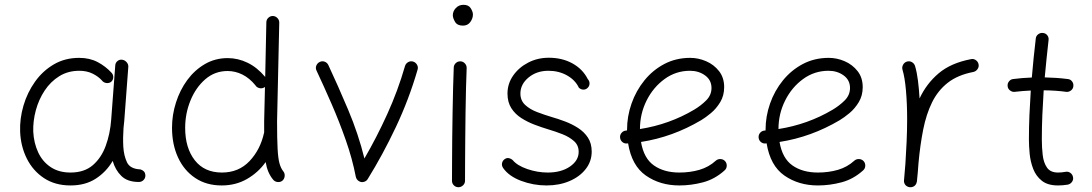

<svg xmlns="http://www.w3.org/2000/svg" viewBox="-20 -759 4584 806"><path d="M275.9 -34.7Q333.5 -34.7 369.4 -65.4Q405.3 -96.2 423.8 -146.7Q442.4 -197.3 446.8 -257.3L463.9 -484.9Q464.8 -496.1 473.4 -502.9Q481.9 -509.8 492.7 -508.3Q503.9 -506.8 511.7 -497.8Q519.5 -488.8 518.6 -478L501.5 -250Q500.5 -235.4 498.5 -221.2Q497.1 -201.7 496.8 -181.4Q496.6 -161.1 497.6 -143.1Q500 -105 513.2 -77.4Q526.4 -49.8 569.3 -47.9Q577.1 -45.9 583.5 -40Q589.8 -34.2 590.3 -22Q590.3 -10.7 582.3 -2.9Q574.2 4.9 563 4.9Q515.1 4.9 489.5 -20.3Q463.9 -45.4 453.1 -83.5Q425.8 -37.1 381.8 -8.8Q337.9 19.5 275.9 19.5Q211.4 19.5 164.8 -11.2Q118.2 -42 92.5 -93.5Q66.9 -145 64.5 -206.5Q62.5 -261.2 78.6 -315.9Q94.7 -370.6 127 -416Q159.2 -461.4 206.1 -488.8Q252.9 -516.1 312.5 -516.1Q356.4 -516.1 390.1 -498.3Q423.8 -480.5 449.2 -452.6Q456.5 -443.8 455.3 -432.6Q454.1 -421.4 445.8 -415Q437 -408.7 425.5 -410.6Q414.1 -412.6 407.2 -421.9Q392.1 -438.5 368.2 -450.2Q344.2 -461.9 313 -461.9Q265.6 -461.9 229 -439.2Q192.4 -416.5 167.5 -378.9Q142.6 -341.3 130.4 -296.1Q118.2 -251 119.6 -206.1Q122.1 -158.2 140.4 -119.1Q158.7 -80.1 192.9 -57.4Q227.1 -34.7 275.9 -34.7Z M936 -515.1Q979 -515.1 1019.3 -495.6Q1059.6 -476.1 1093.3 -436L1098.1 -665Q1098.1 -676.3 1106.2 -684.1Q1114.3 -691.9 1125.5 -691.9Q1136.7 -691.4 1144.5 -683.3Q1152.3 -675.3 1152.3 -664.1L1143.1 -249.5Q1143.1 -176.3 1145.3 -135Q1147.5 -93.8 1153.3 -73Q1159.2 -52.2 1169.4 -39.6Q1176.3 -30.8 1175 -19.3Q1173.8 -7.8 1165.5 -0.5Q1156.7 6.3 1145.3 5.1Q1133.8 3.9 1126.5 -4.9Q1102.5 -33.7 1095.2 -78.6Q1064 -34.7 1016.8 -7.6Q969.7 19.5 910.6 19.5Q846.2 19.5 799.3 -12Q752.4 -43.5 727.3 -98.1Q702.1 -152.8 702.1 -222.7Q702.1 -276.9 718.8 -328.9Q735.4 -380.9 766.1 -422.9Q796.9 -464.8 840.1 -490Q883.3 -515.1 936 -515.1ZM757.3 -222.2Q757.3 -138.2 797.6 -86.4Q837.9 -34.7 911.6 -34.7Q981.9 -34.7 1027.3 -82.5Q1072.8 -130.4 1088.4 -201.2L1088.9 -203.1Q1088.9 -213.4 1088.9 -225.3Q1088.9 -237.3 1088.9 -250L1092.3 -394Q1090.8 -393.1 1089.4 -392.1Q1080.1 -386.2 1068.6 -389.2Q1057.1 -392.1 1051.8 -401.4Q1026.9 -431.6 997.1 -446.3Q967.3 -460.9 935.5 -460.9Q881.8 -460.9 841.8 -426.3Q801.8 -391.6 779.5 -336.9Q757.3 -282.2 757.3 -222.2Z M1322.3 -499Q1332.5 -503.9 1343 -500Q1353.5 -496.1 1358.4 -485.8Q1398.4 -400.4 1441.4 -298.6Q1484.4 -196.8 1509.8 -93.8Q1561 -181.6 1605.7 -280Q1650.4 -378.4 1680.2 -481.9Q1683.6 -492.7 1693.6 -498.3Q1703.6 -503.9 1714.4 -500.5Q1725.1 -497.1 1730.7 -487.1Q1736.3 -477.1 1732.9 -466.3Q1696.8 -341.8 1641.6 -225.1Q1586.4 -108.4 1523.9 -7.8Q1518.6 1.5 1507.8 4.4Q1496.6 7.8 1486.3 1.2Q1476.1 -5.4 1473.6 -17.1Q1459 -92.8 1431.6 -170.7Q1404.3 -248.5 1371.8 -323Q1339.4 -397.5 1308.6 -462.9Q1303.7 -473.1 1307.9 -483.6Q1312 -494.1 1322.3 -499Z M1880.9 -694.8Q1880.9 -711.9 1893.6 -725.3Q1906.2 -738.8 1925.8 -738.8Q1947.3 -738.8 1956.3 -724.1Q1965.3 -709.5 1965.3 -698.2Q1965.3 -681.6 1954.3 -666.5Q1943.4 -651.4 1923.3 -651.4Q1899.4 -651.4 1890.1 -667.5Q1880.9 -683.6 1880.9 -694.8ZM1913.1 -501.5Q1924.3 -501 1931.9 -492.4Q1939.5 -483.9 1939 -472.7Q1937.5 -438.5 1936.3 -390.1Q1935.1 -341.8 1934.3 -286.9Q1933.6 -231.9 1933.1 -177.7Q1932.6 -123.5 1932.4 -77.1Q1932.1 -30.8 1932.1 0Q1932.1 11.2 1923.8 19Q1915.5 26.9 1904.3 26.9Q1893.1 26.9 1885.3 19Q1877.4 11.2 1877.4 0Q1877.4 -30.8 1877.7 -77.4Q1877.9 -124 1878.4 -178.2Q1878.9 -232.4 1879.9 -287.6Q1880.9 -342.8 1882.1 -391.8Q1883.3 -440.9 1884.8 -475.6Q1885.3 -486.8 1893.6 -494.4Q1901.9 -502 1913.1 -501.5Z M2446.8 -390.1Q2439.5 -382.8 2429.2 -382.8Q2418.9 -382.8 2410.2 -390.6Q2395 -422.9 2360.4 -442.4Q2325.7 -461.9 2282.2 -461.9Q2232.9 -461.9 2198.7 -433.6Q2164.6 -405.3 2164.6 -366.2Q2164.6 -337.4 2184.3 -318.8Q2204.1 -300.3 2234.1 -288.8Q2264.2 -277.3 2294.9 -268.1Q2322.3 -260.3 2351.6 -249.3Q2380.9 -238.3 2406.5 -221.9Q2432.1 -205.6 2448 -181.4Q2463.9 -157.2 2463.9 -122.6Q2463.9 -81.5 2438.7 -49.3Q2413.6 -17.1 2370.6 1.2Q2327.6 19.5 2274.4 19.5Q2218.8 19.5 2167.2 0Q2115.7 -19.5 2091.8 -54.2Q2085.4 -64 2087.6 -74.5Q2089.8 -85 2099.1 -91.3Q2107.9 -97.2 2116.9 -95Q2126 -92.8 2131.8 -87.4Q2150.9 -64 2193.6 -49.3Q2236.3 -34.7 2279.3 -34.7Q2335.9 -34.7 2372.6 -59.8Q2409.2 -85 2409.2 -121.6Q2409.2 -149.4 2389.6 -166.7Q2370.1 -184.1 2341.1 -195.6Q2312 -207 2282.2 -215.8Q2254.4 -224.1 2224.6 -235.4Q2194.8 -246.6 2168.7 -263.2Q2142.6 -279.8 2126.5 -304.9Q2110.4 -330.1 2110.4 -366.2Q2110.4 -407.7 2134.3 -441.9Q2158.2 -476.1 2197.5 -496.3Q2236.8 -516.6 2283.7 -516.6Q2340.3 -516.6 2383.3 -492.7Q2426.3 -468.8 2447.3 -427.2Q2455.1 -418.9 2454.8 -408.2Q2454.6 -397.5 2446.8 -390.1Z M3022 -43.9Q2981 -6.8 2931.4 6.3Q2881.8 19.5 2832 19.5Q2751 19.5 2691.4 -22Q2631.8 -63.5 2616.7 -157.2Q2614.3 -156.7 2611.8 -156.7Q2600.6 -155.8 2592.3 -163.1Q2584 -170.4 2583 -181.6Q2582 -192.9 2589.4 -201.4Q2596.7 -210 2607.9 -210.9Q2610.4 -210.9 2612.3 -211.4Q2612.3 -212.9 2612.3 -214.8Q2612.3 -270.5 2631.1 -324.2Q2649.9 -377.9 2685.1 -421.4Q2720.2 -464.8 2769 -490.5Q2817.9 -516.1 2877.4 -516.1Q2911.6 -516.1 2944.3 -502Q2977.1 -487.8 2998.5 -460.4Q3020 -433.1 3020 -393.1Q3020 -357.4 3003.4 -330.1Q2986.8 -302.7 2964.1 -283.9Q2941.4 -265.1 2923.3 -254.4Q2803.7 -183.6 2670.9 -163.1Q2682.6 -94.2 2725.1 -64.5Q2767.6 -34.7 2832 -34.7Q2877 -34.7 2916.3 -46.1Q2955.6 -57.6 2984.9 -84.5Q2993.2 -91.8 3004.6 -91.3Q3016.1 -90.8 3023.9 -82.5Q3031.2 -74.2 3030.8 -62.7Q3030.3 -51.3 3022 -43.9ZM2876.5 -461.9Q2817.4 -461.9 2769.8 -427.2Q2722.2 -392.6 2694.3 -336.9Q2666.5 -281.2 2666.5 -217.3Q2790 -236.8 2893.6 -298.3Q2922.4 -315.4 2944.6 -337.6Q2966.8 -359.9 2966.8 -389.6Q2966.8 -422.9 2939.9 -442.4Q2913.1 -461.9 2876.5 -461.9Z M3603.5 -43.9Q3562.5 -6.8 3512.9 6.3Q3463.4 19.5 3413.6 19.5Q3332.5 19.5 3272.9 -22Q3213.4 -63.5 3198.2 -157.2Q3195.8 -156.7 3193.4 -156.7Q3182.1 -155.8 3173.8 -163.1Q3165.5 -170.4 3164.6 -181.6Q3163.6 -192.9 3170.9 -201.4Q3178.2 -210 3189.5 -210.9Q3191.9 -210.9 3193.8 -211.4Q3193.8 -212.9 3193.8 -214.8Q3193.8 -270.5 3212.6 -324.2Q3231.4 -377.9 3266.6 -421.4Q3301.8 -464.8 3350.6 -490.5Q3399.4 -516.1 3459 -516.1Q3493.2 -516.1 3525.9 -502Q3558.6 -487.8 3580.1 -460.4Q3601.6 -433.1 3601.6 -393.1Q3601.6 -357.4 3585 -330.1Q3568.4 -302.7 3545.7 -283.9Q3522.9 -265.1 3504.9 -254.4Q3385.3 -183.6 3252.4 -163.1Q3264.2 -94.2 3306.6 -64.5Q3349.1 -34.7 3413.6 -34.7Q3458.5 -34.7 3497.8 -46.1Q3537.1 -57.6 3566.4 -84.5Q3574.7 -91.8 3586.2 -91.3Q3597.7 -90.8 3605.5 -82.5Q3612.8 -74.2 3612.3 -62.7Q3611.8 -51.3 3603.5 -43.9ZM3458 -461.9Q3398.9 -461.9 3351.3 -427.2Q3303.7 -392.6 3275.9 -336.9Q3248 -281.2 3248 -217.3Q3371.6 -236.8 3475.1 -298.3Q3503.9 -315.4 3526.1 -337.6Q3548.3 -359.9 3548.3 -389.6Q3548.3 -422.9 3521.5 -442.4Q3494.6 -461.9 3458 -461.9Z M3798.8 26.9Q3795.4 26.4 3792.5 25.4Q3792 25.4 3791.5 24.9Q3791.5 24.9 3791 24.9Q3778.3 19.5 3775.4 6.3Q3775.4 5.9 3774.9 4.9Q3774.9 4.9 3774.9 4.4Q3774.4 1 3774.9 -2.9Q3774.9 -4.9 3775.4 -7.3Q3776.9 -23.4 3778.1 -39.6Q3779.3 -55.7 3780.8 -71.8Q3783.7 -115.2 3785.9 -163.6Q3788.1 -211.9 3788.1 -259.8Q3788.1 -322.8 3783.2 -378.7Q3778.3 -434.6 3768.6 -466.3Q3765.6 -477.1 3771 -487.1Q3776.4 -497.1 3787.1 -500.5Q3797.9 -503.9 3807.9 -498.3Q3817.9 -492.7 3821.3 -481.9Q3829.1 -455.6 3833.5 -420.7Q3837.9 -385.7 3840.3 -345.7Q3869.1 -407.7 3920.4 -451.2Q3971.7 -494.6 4056.2 -510.7Q4066.9 -513.2 4076.4 -506.6Q4085.9 -500 4087.9 -489.3Q4090.3 -478.5 4083.7 -469Q4077.1 -459.5 4066.4 -457Q4000.5 -444.3 3958.7 -411.6Q3917 -378.9 3892.6 -329.1Q3868.2 -279.3 3855.5 -215.1Q3842.8 -150.9 3835.9 -75.7Q3833 -33.7 3829.1 2.9Q3828.6 6.3 3827.1 9.8Q3827.1 9.8 3827.1 9.8Q3827.1 10.7 3826.7 11.2Q3821.3 23.4 3808.1 26.4Q3807.6 26.4 3806.6 26.4Q3806.6 26.4 3806.6 26.9Q3802.7 27.3 3798.8 26.9Z M4485.8 -397Q4484.9 -386.2 4475.8 -379.2Q4466.8 -372.1 4455.6 -373.5Q4412.6 -379.4 4361.3 -379.9Q4357.9 -328.6 4355.7 -277.1Q4353.5 -225.6 4353.5 -173.3Q4353.5 -140.1 4357.2 -108.2Q4360.8 -76.2 4375.2 -55.4Q4389.6 -34.7 4421.4 -34.7Q4436 -34.7 4452.6 -37.6Q4463.9 -40 4473.1 -33.4Q4482.4 -26.9 4484.4 -15.6Q4486.8 -4.9 4480.2 4.4Q4473.6 13.7 4462.4 16.1Q4441.9 19.5 4421.4 19.5Q4378.4 19.5 4353.8 0Q4329.1 -19.5 4317.4 -49.8Q4305.7 -80.1 4302.5 -113Q4299.3 -146 4299.3 -173.3Q4299.3 -225.6 4301.5 -276.9Q4303.7 -328.1 4307.1 -378.9Q4272.5 -377.4 4240.2 -373.5Q4229.5 -372.1 4220.2 -379.2Q4210.9 -386.2 4210 -397Q4208.5 -408.2 4215.6 -417.2Q4222.7 -426.3 4233.4 -427.2Q4270.5 -432.1 4311.5 -433.6Q4314.9 -474.6 4319.1 -515.4Q4323.2 -556.2 4328.1 -597.2Q4329.1 -608.4 4338.4 -615.2Q4347.7 -622.1 4358.4 -620.6Q4369.6 -619.6 4376.5 -610.8Q4383.3 -602.1 4381.8 -590.8Q4377.4 -551.3 4373.3 -512.2Q4369.1 -473.1 4365.7 -434.1Q4390.6 -433.6 4414.8 -431.9Q4439 -430.2 4462.4 -427.2Q4473.6 -426.3 4480.5 -417.2Q4487.3 -408.2 4485.8 -397Z"/></svg>

Font: Mikhak-DS2-FD Light
Style: Regular
Weight: 300
Designer: Amin Abedi
Version: Version 3.2